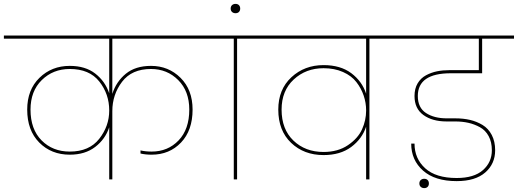

<svg xmlns="http://www.w3.org/2000/svg" viewBox="-55 -923 2665 988"><path d="M507 0V-268Q487 -207 435 -167Q383 -127 304 -127Q209 -127 147 -189.5Q85 -252 85 -359Q85 -461 148 -522.5Q211 -584 304 -584Q384 -584 435 -544.5Q486 -505 507 -443V-724H-35V-740H1056V-724H523V-440Q543 -503 592.5 -543.5Q642 -584 722 -584Q812 -584 874 -522.5Q936 -461 936 -359Q936 -252 876.5 -189.5Q817 -127 725 -127Q694 -127 668 -133V-149Q694 -143 725 -143Q809 -143 864 -200.5Q919 -258 919 -359Q919 -454 862 -511Q805 -568 722 -568Q623 -568 573 -502Q523 -436 523 -351V0ZM304 -143Q404 -143 455.5 -208.5Q507 -274 507 -354V-355Q507 -439 456 -503.5Q405 -568 304 -568Q218 -568 160 -511Q102 -454 102 -359Q102 -258 159 -200.5Q216 -143 304 -143Z M1148 0V-724H986V-740H1327V-724H1165V0Z M1174.5 -861.5Q1168 -855 1157 -855Q1146 -855 1139 -861.5Q1132 -868 1132 -879Q1132 -890 1139 -896.5Q1146 -903 1157 -903Q1168 -903 1174.5 -896.5Q1181 -890 1181 -879Q1181 -868 1174.5 -861.5Z M1610 -141Q1684 -141 1735.5 -176Q1787 -211 1808 -257.5Q1829 -304 1829 -354V-355Q1829 -394 1816.5 -431Q1804 -468 1779 -500.5Q1754 -533 1710 -552.5Q1666 -572 1610 -572Q1519 -572 1456.5 -514Q1394 -456 1394 -359Q1394 -258 1455 -199.5Q1516 -141 1610 -141ZM2008 -724H1846V0H1829V-271Q1808 -208 1752 -166.5Q1696 -125 1610 -125Q1509 -125 1443 -188Q1377 -251 1377 -359Q1377 -463 1444.5 -525.5Q1512 -588 1610 -588Q1697 -588 1752.5 -546.5Q1808 -505 1829 -441V-724H1257V-740H2008Z M1938 -724V-740H2590V-724H2426V-546H2265Q2095 -546 2095 -429Q2095 -369 2137 -341.5Q2179 -314 2244 -314H2289Q2329 -314 2363.5 -306Q2398 -298 2428 -280Q2458 -262 2475.5 -228.5Q2493 -195 2493 -150Q2493 -80 2442 -35.5Q2391 9 2295 9Q2183 9 2122 -45Q2061 -99 2061 -184H2078Q2078 -107 2133 -57Q2188 -7 2295 -7Q2384 -7 2430 -47.5Q2476 -88 2476 -150Q2476 -192 2459.5 -222.5Q2443 -253 2414.5 -268.5Q2386 -284 2355 -291Q2324 -298 2288 -298H2243Q2170 -298 2124 -331Q2078 -364 2078 -429Q2078 -467 2094 -494Q2110 -521 2137 -535.5Q2164 -550 2193.5 -556Q2223 -562 2257 -562H2409V-724Z M2145.5 38.5Q2139 45 2128 45Q2117 45 2110 38.5Q2103 32 2103 21Q2103 10 2110 3.5Q2117 -3 2128 -3Q2139 -3 2145.5 3.5Q2152 10 2152 21Q2152 32 2145.5 38.5Z"/></svg>

Font: SVN-Poppins Thin
Style: Regular
Weight: 100
Designer: Ninad Kale (Devanagari), Jonny Pinhorn (Latin)
Foundry: Indian Type Foundry
Version: Version 3.002 2017